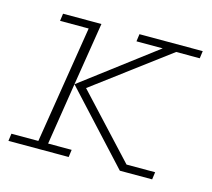

<svg xmlns="http://www.w3.org/2000/svg" viewBox="-74 -472 607 551"><g transform="rotate(15 229.0 -196.5)"><path d="M169 -204 338 -22H423L420 0H324L134 -206L352 -371H274L277 -393H465L462 -371H392ZM-7 0 -4 -22H76L132 -371H47L50 -393H164L134 -206L105 -22H175L172 0Z"/></g></svg>

Font: Rokkitt SemiBold Thin
Style: Italic
Weight: 250
Italic angle: -9°
Version: Version 3.103